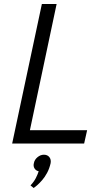

<svg xmlns="http://www.w3.org/2000/svg" viewBox="-20 -720 464 963"><path d="M133 210 149 223Q155 219 166.5 209Q178 199 191.5 183.5Q205 168 216.5 146.5Q228 125 234 98Q237 80 227.5 68Q218 56 200 56Q183 56 168 68.5Q153 81 150 98Q146 113 153 124.5Q160 136 174 139Q169 155 159.5 173.5Q150 192 133 210ZM41 0H402L417 -67H130L264 -700H190Z"/></svg>

Font: Advent Pro Medium
Style: Italic
Weight: 500
Italic angle: -12°
Version: Version 3.000